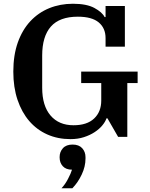

<svg xmlns="http://www.w3.org/2000/svg" viewBox="-20 -730 799 1024"><path d="M356 12Q288 12 232 -13Q176 -38 136 -84.5Q96 -131 73.5 -197.5Q51 -264 51 -348Q51 -436 75 -503.5Q99 -571 142 -617Q185 -663 243 -686.5Q301 -710 369 -710Q442 -710 483.5 -687.5Q525 -665 538 -639H543V-698H646V-481H543V-527Q543 -580 506.5 -610.5Q470 -641 395 -641Q298 -641 251.5 -588.5Q205 -536 205 -434V-262Q205 -166 249.5 -114Q294 -62 372 -62Q444 -62 482 -98Q520 -134 520 -194V-287H413V-348H714V-287H659V0H610L553 -99H548Q542 -81 526 -61.5Q510 -42 485 -25.5Q460 -9 427.5 1.5Q395 12 356 12ZM308 274Q327 254 342.5 224.5Q358 195 364 175Q332 175 315 156.5Q298 138 298 110V107Q298 80 315.5 60.5Q333 41 367 41Q401 41 418.5 60.5Q436 80 436 108V116Q436 158 416 200.5Q396 243 366 274H308Z"/></svg>

Font: IBM Plex Serif SmBld
Style: Regular
Weight: 600
Designer: Mike Abbink, Paul van der Laan, Pieter van Rosmalen
Foundry: Bold Monday
Version: Version 3.001